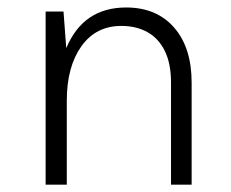

<svg xmlns="http://www.w3.org/2000/svg" viewBox="-20 -506 634 526"><path d="M505 0H448.5V-279.5Q448.5 -332.5 431.2 -367Q414 -401.5 383.5 -418.2Q353 -435 312.5 -435Q242.5 -435 202.8 -379Q163 -323 163 -230.5V0H105V-474.5H154L161.5 -374Q208 -485.5 325.5 -485.5Q409 -485.5 457 -430.5Q505 -375.5 505 -279.5Z"/></svg>

Font: Betina Sans Light
Style: Regular
Weight: 300
Designer: Jonathan Pinhorn (font) & Cristiano Sobral (main changes)
Version: Version 2.001;October 6, 2020;FontCreator 13.0.0.2681 64-bit